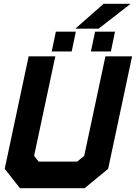

<svg xmlns="http://www.w3.org/2000/svg" viewBox="-20 -999 721 1019"><path d="M86 0 5 -103 132 -700H273.5L161 -172L185 -141.5H390L427 -172L539.5 -700H681L554 -103L429 0ZM135.5 -71H409.5L490.5 -135.5L595.5 -629.5L490.5 -135.5L409.5 -71H135.5L82.5 -136.5L187.5 -629.5L82.5 -136.5ZM462.5 -726 484.5 -831H590.5L568.5 -726ZM254.5 -726 276.5 -831H382.5L360.5 -726ZM317 -773H316.5L318.5 -783H319ZM526 -773H525.5L527.5 -783H528ZM380 -847 530 -979H673.5L503.5 -847ZM482 -881H481.5L555 -944H555.5Z"/></svg>

Font: Tourney Thin Black
Style: Italic
Weight: 900
Italic angle: -12°
Version: Version 1.015